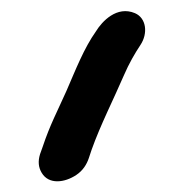

<svg xmlns="http://www.w3.org/2000/svg" viewBox="-20 -743 336 350"><path d="M119 -424C131 -432 138 -443 142 -455L147 -470C163 -515 187 -562 206 -606C215 -627 226 -646 236 -661C250 -682 247 -710 226 -719C193 -733 166 -704 155 -686C133 -655 118 -616 101 -577C84 -539 71 -515 58 -476L53 -462C49 -449 50 -438 56 -428C69 -406 98 -410 119 -424Z"/></svg>

Font: Dictator
Style: Ita
Weight: 500
Version: Version MIL.1277